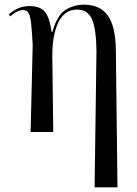

<svg xmlns="http://www.w3.org/2000/svg" viewBox="-20 -565 587 822"><path d="M385 237 393 -346Q392 -440 374 -482Q356 -524 310 -524Q256 -524 229.5 -468.5Q203 -413 204 -321L208 0H111L120 -371Q117 -430 113.5 -463Q110 -496 102 -509Q94 -522 79 -522Q54 -522 24 -495L18 -504Q37 -520 58.5 -529.5Q80 -539 106 -539Q153 -539 173 -513.5Q193 -488 201 -428H204Q224 -499 259.5 -522Q295 -545 340 -545Q408 -545 441.5 -498.5Q475 -452 476 -349L483 237Z"/></svg>

Font: Noto Serif Display Condensed
Style: Regular
Weight: 400
Width: 3
Designer: Monotype Design Team
Foundry: Monotype Imaging Inc.
Version: Version 2.009